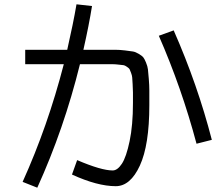

<svg xmlns="http://www.w3.org/2000/svg" viewBox="-20 -831 1040 891"><path d="M97 -533V-600H292Q320 -723 335 -811L407 -803Q393 -715 367 -600H457Q494 -600 514.5 -600Q535 -600 560 -597Q585 -594 597 -592Q609 -590 624 -581Q639 -572 644.5 -565.5Q650 -559 657.5 -541Q665 -523 666.5 -509Q668 -495 670.5 -465Q673 -435 673 -411Q673 -387 673 -343Q673 -158 629 -62.5Q585 33 517 33Q432 33 314 -21L338 -88Q450 -40 503 -40Q525 -40 545.5 -71Q566 -102 581.5 -176Q597 -250 597 -353Q597 -386 597 -402Q597 -418 595.5 -440.5Q594 -463 593.5 -471.5Q593 -480 588 -493.5Q583 -507 581 -510.5Q579 -514 569 -521Q559 -528 553.5 -528.5Q548 -529 531.5 -531Q515 -533 504.5 -533Q494 -533 470 -533H351Q277 -233 153 40L85 13Q202 -246 276 -533ZM717 -665 786 -690Q897 -438 963 -182L892 -164Q823 -423 717 -665Z"/></svg>

Font: Mplus 1p
Style: Regular
Weight: 400
Version: Version 1.061